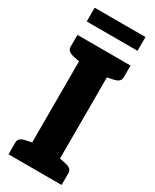

<svg xmlns="http://www.w3.org/2000/svg" viewBox="-228 -957 819 1015"><g transform="rotate(30 182.0 -449.5)"><path d="M97 0V-729H267V0ZM20 0V-71Q20 -88 30.5 -96.5Q41 -105 59 -109L103 -118L117 0ZM247 0 261 -118 305 -109Q323 -105 333.5 -96.5Q344 -88 344 -71V0ZM117 -729 103 -611 59 -620Q41 -624 30.5 -632.5Q20 -641 20 -658V-729ZM344 -729V-658Q344 -641 333.5 -632.5Q323 -624 305 -620L261 -611L247 -729ZM27 -815V-899H337V-815Z"/></g></svg>

Font: Aleo Black
Style: Regular
Weight: 900
Designer: Alessio Laiso
Foundry: Alessio Laiso
Version: Version 2.001;gftools[0.9.29]